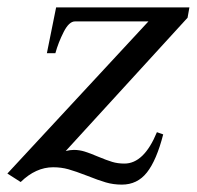

<svg xmlns="http://www.w3.org/2000/svg" viewBox="-44 -490 533 520"><path d="M192 -14Q161 -26 141.5 -31.5Q122 -37 100 -37Q53 -37 12 3L-24 -20L358 -432H159Q143 -432 128.5 -403.5Q114 -375 106 -346H83L108 -470H469L464 -442L134 -81Q146 -84 156 -84Q171 -84 185.5 -79.5Q200 -75 221 -66Q245 -56 260 -51.5Q275 -47 293 -47Q346 -47 381 -132L398 -126Q380 -56 354 -23Q328 10 286 10Q263 10 242.5 4Q222 -2 192 -14Z"/></svg>

Font: Taviraj
Style: Italic
Weight: 400
Italic angle: -12°
Designer: Katatrad Team
Foundry: CadsonDemak
Version: Version 1.001